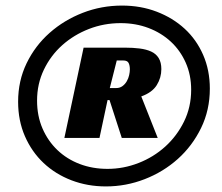

<svg xmlns="http://www.w3.org/2000/svg" viewBox="-20 -655 795 689"><path d="M733 -337Q733 -260 701.5 -195.5Q670 -131 618 -84.5Q566 -38 499 -12Q432 14 360 14Q294 14 236.5 -8Q179 -30 136.5 -70Q94 -110 69.5 -166Q45 -222 45 -290Q45 -365 75.5 -428Q106 -491 158 -537Q210 -583 277 -609Q344 -635 418 -635Q485 -635 542.5 -613Q600 -591 642.5 -552Q685 -513 709 -458Q733 -403 733 -337ZM666 -333Q666 -386 646.5 -430Q627 -474 593 -505.5Q559 -537 513 -554.5Q467 -572 413 -572Q353 -572 299 -551Q245 -530 203.5 -493Q162 -456 137.5 -405Q113 -354 113 -294Q113 -239 132.5 -194Q152 -149 186 -116.5Q220 -84 266 -66.5Q312 -49 366 -49Q423 -49 477 -70Q531 -91 573 -129Q615 -167 640.5 -219Q666 -271 666 -333ZM559 -407Q559 -376 542.5 -349.5Q526 -323 487 -309L546 -160H417L373 -296H366L337 -160H211L280 -484H429Q457 -484 481 -481Q505 -478 522.5 -470Q540 -462 549.5 -446.5Q559 -431 559 -407ZM397 -339Q410 -339 419.5 -346Q429 -353 435 -363.5Q441 -374 443.5 -385.5Q446 -397 446 -406Q446 -420 441.5 -429Q437 -438 422 -438H399L374 -339Z"/></svg>

Font: Racing Sans One
Style: Regular
Weight: 400
Designer: Pablo Impallari, Rodrigo Fuenzalida
Foundry: Pablo Impallari, Rodrigo Fuenzalida
Version: Version 1.001; ttfautohint (v0.8) -G 200 -r 50